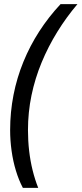

<svg xmlns="http://www.w3.org/2000/svg" viewBox="-20 -737 389 915"><path d="M88.9 158.2Q69.3 121.1 55.7 75.9Q42 30.8 35.2 -18.6Q28.3 -67.9 28.3 -117.2Q28.3 -202.6 44.4 -284.7Q60.5 -366.7 91.6 -442.6Q122.6 -518.6 167.2 -587.6Q211.9 -656.7 268.6 -717.3H349.1Q296.4 -655.3 253.2 -585.4Q210 -515.6 178.5 -439.7Q147 -363.8 130.1 -282.7Q113.3 -201.7 113.3 -116.7Q113.3 -66.4 118.9 -18.1Q124.5 30.3 135.5 74.7Q146.5 119.1 162.1 158.2Z"/></svg>

Font: Open Sans SemiCondensed Medium
Style: Italic
Weight: 500
Width: 4
Italic angle: -12°
Designer: Monotype Design Team
Foundry: Monotype Imaging Inc.
Version: Version 3.000